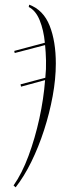

<svg xmlns="http://www.w3.org/2000/svg" viewBox="-20 -562 292 822"><path d="M38 232Q74 181 102 105.5Q130 30 148.5 -54.5Q167 -139 173 -219L70 -191L68 -201L174 -229Q178 -266 177 -303Q176 -340 173 -369L43 -335L41 -344L172 -379Q167 -433 150 -475Q133 -517 103 -532L105 -542Q166 -519 192.5 -452Q219 -385 219 -290Q219 -224 205.5 -150.5Q192 -77 168.5 -4.5Q145 68 114 131Q83 194 47 240Z"/></svg>

Font: Noto Serif Display SemiCondensed ExtraLight
Style: Italic
Weight: 200
Width: 4
Italic angle: -12°
Designer: Monotype Design Team
Foundry: Monotype Imaging Inc.
Version: Version 2.009